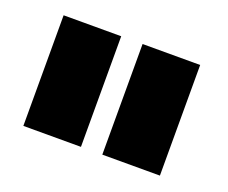

<svg xmlns="http://www.w3.org/2000/svg" viewBox="-62 -793 561 473"><g transform="rotate(20 218.5 -556.0)"><path d="M34 -701V-411H185V-701ZM241 -701V-411H392V-701Z"/></g></svg>

Font: Argentum Sans ExtraBold
Style: Regular
Weight: 800
Designer: Julieta Ulanovsky
Foundry: Julieta Ulanovsky
Version: Version 5.001;February 15, 2019;FontCreator 11.5.0.2425 64-b